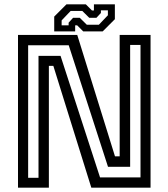

<svg xmlns="http://www.w3.org/2000/svg" viewBox="-20 -860 772 880"><path d="M109 -45H156.5V-604H257.5L438.5 -47H624V-654H576.5V-95.5H475L295 -652.5H109ZM62.5 0V-700H334L507 -143.5H528.5V-700H670V0H398.5L224.5 -558H204V0ZM228.5 -716V-784L284.5 -840H373.5L401.5 -812H410.5V-840H506.5V-772L450.5 -716H361.5L333.5 -744H324.5V-716ZM262.5 -744H294.5V-756L315 -778.5H345.5L378 -746.5H433L474.5 -790V-812.5H442.5V-800.5L422 -778.5H389L357 -810H304L262.5 -766.5Z"/></svg>

Font: Tourney Thin Medium
Style: Regular
Weight: 500
Version: Version 1.015